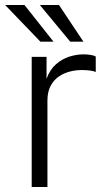

<svg xmlns="http://www.w3.org/2000/svg" viewBox="-42 -743 438 763"><path d="M84 0V-517H143V-430Q156 -466 180 -487.2Q204 -508.5 233 -517.8Q262 -527 290 -527Q303.5 -527 317 -525Q330.5 -523 338.5 -518.5V-457Q329.5 -461 314.8 -462.8Q300 -464.5 290 -464.5Q266 -465.5 241 -460Q216 -454.5 194.5 -440.8Q173 -427 159.8 -403Q146.5 -379 146.5 -343V0ZM192.5 -723 289.5 -577.5H237L116.5 -723ZM55.5 -723 170.5 -577.5H118.5L-21.5 -723Z"/></svg>

Font: Public Sans Thin ExtraLight
Style: Regular
Weight: 250
Version: Version 1.007